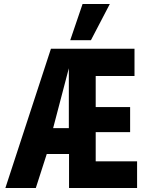

<svg xmlns="http://www.w3.org/2000/svg" viewBox="-20 -945 723 965"><path d="M7 0 236 -700H656V-563H461V-407H634V-281H461V-134H669V0H327V-171H215L160 0ZM247 -301H326V-602ZM333 -743 395 -925H532L437 -743Z"/></svg>

Font: Georama Condensed
Style: Bold
Weight: 700
Width: 3
Designer: Jean-Baptiste Levee
Foundry: Production Type
Version: Version 1.000